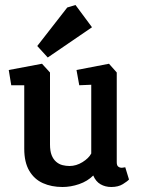

<svg xmlns="http://www.w3.org/2000/svg" viewBox="-20 -744 563 768"><path d="M230 4Q186 4 151.5 -11.5Q117 -27 97 -61Q77 -95 77 -149V-403H25L15 -464L148 -489L180 -454V-166Q180 -140 186.5 -123.5Q193 -107 204.5 -97Q216 -87 230 -83.5Q244 -80 258 -80Q285 -80 310 -95.5Q335 -111 345 -130V-405L297 -403L286 -464L416 -489L447 -454V-95Q447 -82 453 -77.5Q459 -73 465 -73Q471 -73 475 -74Q479 -75 481 -75L496 -26Q490 -19 471.5 -7.5Q453 4 425 4Q401 4 382 -7Q363 -18 353 -42Q330 -19 296.5 -7.5Q263 4 230 4ZM171 -514 129 -560 249 -714 282 -724 348 -635Z"/></svg>

Font: Kreon Light Medium
Style: Regular
Weight: 500
Version: Version 2.002